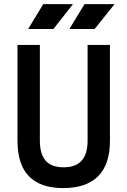

<svg xmlns="http://www.w3.org/2000/svg" viewBox="-20 -914 626 943"><path d="M291 9.8Q65.9 9.8 65.9 -222.7V-693.4H175.8V-222.7Q175.8 -157.7 204.1 -125Q232.4 -92.3 293 -92.3Q410.2 -92.3 410.2 -222.7V-693.4H520V-222.7Q520 -106.4 461.7 -48.3Q403.3 9.8 291 9.8ZM320.8 -771.5 395 -893.6H542.5L444.8 -771.5ZM118.2 -771.5 192.4 -893.6H338.4L242.2 -771.5Z"/></svg>

Font: Cascadia Code Medium
Style: Regular
Weight: 500
Monospace: yes
Designer: Aaron Bell
Foundry: Saja Typeworks
Version: Version 2407.024